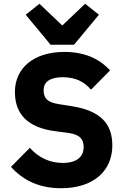

<svg xmlns="http://www.w3.org/2000/svg" viewBox="-20 -985 664 1017"><path d="M248 -748H372L504 -907L431 -965L310 -850L189 -965L116 -907ZM303 12C477 12 575 -81 575 -215C575 -335 506 -399 363 -422L294 -433C236 -442 211 -460 211 -508C211 -550 244 -576 312 -576C384 -576 429 -549 462 -510L563 -612C506 -675 426 -710 321 -710C157 -710 59 -623 59 -498C59 -381 126 -309 273 -290L342 -281C407 -272 423 -244 423 -206C423 -155 387 -122 313 -122C245 -122 185 -149 138 -202L38 -101C98 -35 181 12 303 12Z"/></svg>

Font: Braiins Sans
Style: Bold
Weight: 700
Designer: Mike Abbink, Paul van der Laan, Pieter van Rosmalen, Jiri Chlebus, Lubos Buracinsky
Foundry: Bold Monday, Sudetype
Version: Version 1.000;hotconv 1.0.109;makeotfexe 2.5.65596